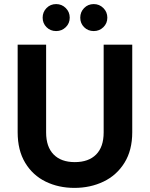

<svg xmlns="http://www.w3.org/2000/svg" viewBox="-20 -918 737 945"><path d="M66.9 -267.1V-698.2H207V-266.1Q207 -195.3 243.9 -157.7Q280.8 -120.1 348.1 -120.1Q416 -120.1 453.1 -157.5Q490.2 -194.8 490.2 -266.1V-698.2H630.9V-267.1Q630.9 -178.2 592.5 -116.7Q554.2 -55.2 489.5 -24.2Q424.8 6.8 346.2 6.8Q268.1 6.8 204.6 -24.2Q141.1 -55.2 104 -116.7Q66.9 -178.2 66.9 -267.1ZM189.9 -831.1Q189.9 -858.9 209 -878.4Q228 -897.9 256.3 -897.9Q284.2 -897.9 303.7 -878.4Q323.2 -858.9 323.2 -831.1Q323.2 -803.2 303.7 -784.2Q284.2 -765.1 256.3 -765.1Q228 -765.1 209 -784.2Q189.9 -803.2 189.9 -831.1ZM375 -831.1Q375 -858.9 394 -878.4Q413.1 -897.9 441.4 -897.9Q469.2 -897.9 488.8 -878.4Q508.3 -858.9 508.3 -831.1Q508.3 -803.2 488.8 -784.2Q469.2 -765.1 441.4 -765.1Q413.1 -765.1 394 -784.2Q375 -803.2 375 -831.1Z"/></svg>

Font: Poppins SemiBold
Style: Regular
Weight: 600
Designer: Ninad Kale (Devanagari), Jonny Pinhorn (Latin)
Foundry: Indian Type Foundry
Version: 4.004